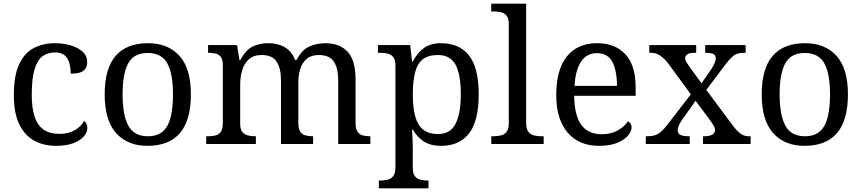

<svg xmlns="http://www.w3.org/2000/svg" viewBox="-20 -780 4668 1040"><path d="M283 10Q217 10 165.5 -18Q114 -46 84.5 -106.5Q55 -167 55 -265Q55 -372 84.5 -433.5Q114 -495 164.5 -520.5Q215 -546 278 -546Q320 -546 360 -535Q400 -524 426 -501.5Q452 -479 452 -444Q452 -421 442 -407Q432 -393 412.5 -387Q393 -381 363 -381Q363 -413 355.5 -439Q348 -465 330 -480.5Q312 -496 278 -496Q240 -496 211.5 -476Q183 -456 167.5 -406Q152 -356 152 -266Q152 -195 167.5 -148Q183 -101 216 -78Q249 -55 303 -55Q350 -55 384.5 -74.5Q419 -94 436 -125Q444 -119 448.5 -109.5Q453 -100 453 -86Q453 -63 434 -41Q415 -19 377.5 -4.5Q340 10 283 10Z M779 10Q671 10 609 -59Q547 -128 547 -269Q547 -409 606.5 -477.5Q666 -546 782 -546Q890 -546 952 -477.5Q1014 -409 1014 -269Q1014 -128 954.5 -59Q895 10 779 10ZM781 -42Q831 -42 861 -67.5Q891 -93 904 -144Q917 -195 917 -269Q917 -381 886 -437Q855 -493 780 -493Q705 -493 674.5 -437Q644 -381 644 -269Q644 -157 675 -99.5Q706 -42 781 -42Z M1097 0V-42H1110Q1133 -42 1150 -47Q1167 -52 1177 -67.5Q1187 -83 1187 -114V-426Q1187 -456 1177 -470.5Q1167 -485 1149.5 -489.5Q1132 -494 1110 -494H1107V-536H1264L1277 -455H1282Q1312 -511 1349.5 -528.5Q1387 -546 1433 -546Q1465 -546 1493.5 -537Q1522 -528 1544 -508.5Q1566 -489 1578 -455H1586Q1616 -511 1656.5 -528.5Q1697 -546 1743 -546Q1820 -546 1863 -499.5Q1906 -453 1906 -350V-114Q1906 -83 1916 -67.5Q1926 -52 1943.5 -47Q1961 -42 1983 -42H1986V0H1812V-345Q1812 -410 1788.5 -446Q1765 -482 1707 -482Q1666 -482 1641.5 -461.5Q1617 -441 1606.5 -407Q1596 -373 1596 -333V-114Q1596 -83 1606 -67.5Q1616 -52 1633.5 -47Q1651 -42 1673 -42H1676V0H1502V-345Q1502 -410 1478.5 -446Q1455 -482 1397 -482Q1354 -482 1328.5 -459.5Q1303 -437 1292 -400Q1281 -363 1281 -320V-109Q1281 -80 1292.5 -65.5Q1304 -51 1322.5 -46.5Q1341 -42 1363 -42H1366V0Z M2032 240V198H2040Q2063 198 2081.5 193Q2100 188 2111 172.5Q2122 157 2122 126V-426Q2122 -456 2110.5 -470.5Q2099 -485 2080.5 -489.5Q2062 -494 2040 -494H2027V-536H2202L2212 -446H2216Q2239 -492 2275 -519Q2311 -546 2369 -546Q2468 -546 2520.5 -479.5Q2573 -413 2573 -269Q2573 -124 2520.5 -57Q2468 10 2369 10Q2311 10 2274.5 -14.5Q2238 -39 2216 -78H2212Q2214 -49 2215 -16.5Q2216 16 2216 35V131Q2216 160 2227.5 174.5Q2239 189 2257.5 193.5Q2276 198 2298 198H2301V240ZM2353 -54Q2419 -54 2447.5 -109.5Q2476 -165 2476 -270Q2476 -377 2447.5 -429.5Q2419 -482 2352 -482Q2300 -482 2270.5 -459Q2241 -436 2228.5 -388.5Q2216 -341 2216 -269Q2216 -200 2228.5 -152Q2241 -104 2271 -79Q2301 -54 2353 -54Z M2641 0V-42H2654Q2677 -42 2695.5 -47Q2714 -52 2725 -67.5Q2736 -83 2736 -114V-650Q2736 -680 2724.5 -694.5Q2713 -709 2694.5 -713.5Q2676 -718 2654 -718H2641V-760H2830V-114Q2830 -83 2841 -67.5Q2852 -52 2871 -47Q2890 -42 2912 -42H2925V0Z M3225 10Q3116 10 3054.5 -62Q2993 -134 2993 -264Q2993 -404 3051 -475Q3109 -546 3215 -546Q3312 -546 3367.5 -486Q3423 -426 3423 -307V-261H3090Q3092 -152 3129.5 -102.5Q3167 -53 3239 -53Q3291 -53 3327.5 -74.5Q3364 -96 3382 -123Q3389 -120 3395 -111Q3401 -102 3401 -89Q3401 -69 3382 -46Q3363 -23 3324 -6.5Q3285 10 3225 10ZM3322 -315Q3322 -395 3297.5 -443.5Q3273 -492 3213 -492Q3158 -492 3127.5 -446.5Q3097 -401 3092 -315Z M3478 0V-42H3487Q3511 -42 3528 -47.5Q3545 -53 3561 -67Q3577 -81 3596 -106L3722 -269L3596 -441Q3582 -458 3567.5 -470Q3553 -482 3539 -488Q3525 -494 3510 -494H3497V-536H3751V-494H3748Q3714 -494 3702.5 -485.5Q3691 -477 3691 -465Q3691 -455 3697 -445Q3703 -435 3714 -419L3780 -329L3832 -404Q3843 -421 3850 -436.5Q3857 -452 3857 -465Q3857 -483 3841.5 -488.5Q3826 -494 3803 -494H3800V-536H4019V-494H4010Q3991 -494 3975.5 -489.5Q3960 -485 3944.5 -471Q3929 -457 3909 -430L3806 -293L3953 -95Q3968 -76 3981.5 -64Q3995 -52 4008 -47Q4021 -42 4033 -42H4046V0H3788V-42H3793Q3823 -42 3838 -50.5Q3853 -59 3853 -75Q3853 -86 3845.5 -99.5Q3838 -113 3815 -144L3748 -234L3678 -136Q3669 -124 3660 -106.5Q3651 -89 3651 -73Q3651 -57 3665.5 -49.5Q3680 -42 3713 -42H3716V0Z M4338 10Q4230 10 4168 -59Q4106 -128 4106 -269Q4106 -409 4165.5 -477.5Q4225 -546 4341 -546Q4449 -546 4511 -477.5Q4573 -409 4573 -269Q4573 -128 4513.5 -59Q4454 10 4338 10ZM4340 -42Q4390 -42 4420 -67.5Q4450 -93 4463 -144Q4476 -195 4476 -269Q4476 -381 4445 -437Q4414 -493 4339 -493Q4264 -493 4233.5 -437Q4203 -381 4203 -269Q4203 -157 4234 -99.5Q4265 -42 4340 -42Z"/></svg>

Font: Noto Serif Telugu
Style: Regular
Weight: 400
Designer: Jelle Bosma - Monotype Design Team
Foundry: Monotype Imaging Inc.
Version: Version 2.003